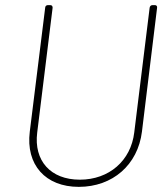

<svg xmlns="http://www.w3.org/2000/svg" viewBox="-20 -720 656 748"><path d="M287 8C419 8 517 -78 533 -207L592 -690C593 -696 589 -700 584 -700H574C568 -700 564 -696 563 -690L503 -204C490 -94 405 -20 291 -20C177 -20 111 -94 125 -204L185 -690C185 -696 182 -700 176 -700H166C161 -700 156 -696 156 -690L96 -207C80 -78 157 8 287 8Z"/></svg>

Font: Barlow Thin
Style: Italic
Weight: 250
Italic angle: -7°
Designer: Jeremy Tribby
Foundry: Tribby Type
Version: Version 1.422;hotconv 1.0.109;makeotfexe 2.5.65596